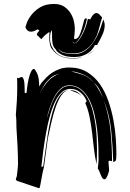

<svg xmlns="http://www.w3.org/2000/svg" viewBox="-20 -933 658 970"><path d="M60 -25Q60 -30 63 -37Q66 -44 66 -52Q69 -76 70 -86.5Q71 -97 71 -105Q71 -147 68.5 -195.5Q66 -244 63 -289Q63 -303 62.5 -322Q62 -341 60 -352Q63 -387 65 -421Q67 -455 67 -490V-515Q67 -528 66 -541Q69 -538 72 -538Q76 -538 80.5 -541Q85 -544 89 -544Q96 -544 100.5 -529Q105 -514 105 -463H114Q119 -519 129.5 -552Q140 -585 151 -585Q156 -585 167 -563.5Q178 -542 178 -496L189 -514Q200 -527 213.5 -541Q227 -555 244 -566Q261 -577 282 -584.5Q303 -592 330 -592Q382 -592 420.5 -568.5Q459 -545 485 -507.5Q511 -470 527.5 -422.5Q544 -375 553 -326.5Q562 -278 565 -233Q568 -188 568 -156Q568 -127 564.5 -121.5Q561 -116 552 -115Q550 -192 542 -272Q534 -352 504 -427Q531 -348 538.5 -271.5Q546 -195 546 -118Q540 -121 535 -121Q531 -121 528 -118Q528 -110 529 -101Q530 -93 530.5 -85Q531 -77 531 -70Q525 -47 519 -37Q513 -27 508 -27Q502 -27 498 -32.5Q494 -38 490.5 -46Q487 -54 483.5 -63.5Q480 -73 474 -82Q476 -99 477 -109.5Q478 -120 478 -127Q478 -154 477 -192Q476 -230 471.5 -271.5Q467 -313 457.5 -354.5Q448 -396 431.5 -428.5Q415 -461 390 -481.5Q365 -502 330 -502Q306 -502 287.5 -486Q269 -470 255.5 -445Q242 -420 232 -390.5Q222 -361 216 -334Q225 -362 234.5 -391Q244 -420 257.5 -444Q271 -468 289 -483.5Q307 -499 331 -499Q362 -499 384.5 -482Q407 -465 422.5 -438Q438 -411 447.5 -376.5Q457 -342 462 -306.5Q467 -271 468.5 -237.5Q470 -204 470 -180Q470 -161 469.5 -142Q469 -123 468 -103Q459 -141 454.5 -182.5Q450 -224 445 -264.5Q440 -305 432.5 -342.5Q425 -380 411 -412L418 -422Q408 -445 395.5 -457.5Q383 -470 371 -476Q359 -482 349 -483Q339 -484 336 -484Q311 -484 291.5 -466Q272 -448 257.5 -417.5Q243 -387 232 -347Q221 -307 213 -263Q205 -219 199 -174.5Q193 -130 189 -91H198Q203 -125 208.5 -166Q214 -207 220.5 -249.5Q227 -292 236 -332Q245 -372 257.5 -404Q270 -436 287 -456Q303 -475 326 -478Q304 -473 289 -450Q273 -426 261 -391Q249 -356 239.5 -314.5Q230 -273 222 -235L202 -89Q198 -75 196 -64L192 -43Q190 -33 188 -21.5Q186 -10 183 5L180 17H174L73 -17Q68 -18 65.5 -20Q63 -22 60 -25ZM234 -538Q214 -521 202.5 -501.5Q191 -482 181 -462V-461Q195 -490 220 -520Q244 -548 284 -562Q271 -558 259 -554Q245 -549 234 -538ZM354 -571Q349 -572 340 -572Q372 -564 400 -554.5Q428 -545 453 -517Q436 -540 408.5 -553Q381 -566 354 -571ZM381 -457Q373 -463 362.5 -466.5Q352 -470 337 -476L336 -478Q353 -477 366 -470.5Q379 -464 391 -448ZM455 -515Q469 -498 481 -476Q493 -454 502 -437Q492 -460 483 -479Q474 -498 455 -515ZM502 -835Q509 -819 509 -806Q509 -782 496.5 -755.5Q484 -729 471 -706L459 -705Q455 -696 447 -685.5Q439 -675 426.5 -666Q414 -657 396 -651Q378 -645 354 -645Q320 -645 298.5 -654Q277 -663 266 -676L261 -684Q248 -697 245.5 -714.5Q243 -732 243 -743V-765Q243 -776 242 -781Q237 -773 235 -764.5Q233 -756 233 -734Q233 -724 236.5 -711Q240 -698 252 -680L259 -672Q276 -652 300 -645.5Q324 -639 355 -639Q366 -639 377 -641Q388 -643 395 -644Q387 -641 378 -639.5Q369 -638 358 -637Q336 -637 320 -639.5Q304 -642 292 -646.5Q280 -651 271 -657.5Q262 -664 253 -673L248 -679Q235 -692 232 -710Q229 -728 229 -740Q229 -750 229.5 -757.5Q230 -765 230 -772Q218 -764 208 -755.5Q198 -747 189 -735L166 -757Q166 -766 179 -778L171 -785Q162 -780 153.5 -776.5Q145 -773 137 -773Q124 -773 116.5 -781.5Q109 -790 109 -798L115 -816Q121 -834 137 -855.5Q153 -877 181 -895Q209 -913 253 -913Q287 -913 308 -897Q329 -881 340 -860.5Q351 -840 354.5 -820Q358 -800 358 -791Q358 -776 356.5 -761.5Q355 -747 354 -740Q354 -736 359 -736Q372 -736 380 -752Q388 -768 393.5 -787.5Q399 -807 403 -823.5Q407 -840 412 -840L419 -839Q416 -820 409 -798.5Q402 -777 392.5 -758.5Q383 -740 373 -727.5Q363 -715 355 -715L346 -724Q347 -721 350 -717.5Q353 -714 355 -714Q364 -714 374 -725.5Q384 -737 394 -755Q404 -773 412 -795Q420 -817 424 -838L435 -835Q436 -835 438.5 -840Q441 -845 445 -851Q449 -857 454.5 -862Q460 -867 466 -867Q475 -867 482 -860Q489 -853 496 -845Q488 -820 483.5 -801Q479 -782 470 -756Q467 -751 460 -736Q453 -721 439 -705Q425 -689 403.5 -676Q382 -663 351 -663Q326 -663 308.5 -666.5Q291 -670 279 -682L273 -689Q284 -668 308.5 -664Q333 -660 356 -660Q383 -660 405 -673.5Q427 -687 443.5 -708Q460 -729 471.5 -753Q483 -777 490 -798ZM421 -654Q433 -664 443 -671Q453 -678 459 -686Q446 -669 421 -654Z"/></svg>

Font: Finger Paint
Style: Regular
Weight: 400
Designer: Ralph du Carrois
Foundry: Ralph du Carrois
Version: Version 1.001